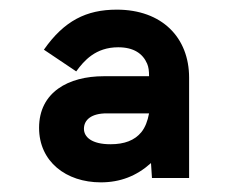

<svg xmlns="http://www.w3.org/2000/svg" viewBox="-20 -728 496 398"><path d="M189 -350C229 -350 263 -363 293 -390L295 -359H372V-567C372 -650 316 -708 222 -708C159 -708 113 -685 71 -625L138 -580C154 -602 178 -630 225 -630C257 -630 276 -617 285 -596C288 -589 289 -581 289 -570H195C122 -570 61 -537 61 -463C61 -393 117 -350 189 -350ZM154 -461C154 -480 170 -493 201 -493H289C286 -477 281 -464 273 -454C259 -437 238 -429 209 -429C170 -429 154 -444 154 -461Z"/></svg>

Font: HK Grotesk Black
Style: Italic
Weight: 900
Italic angle: -16°
Designer: Alfredo Marco Pradil
Foundry: Hanken Design Co.
Version: Version 3.001;FEAKit 1.0